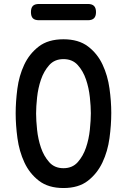

<svg xmlns="http://www.w3.org/2000/svg" viewBox="-20 -938 640 968"><path d="M300 -90Q345 -90 372 -120.5Q399 -151 413.5 -193.5Q428 -236 433 -284Q438 -332 438 -367Q438 -401 433 -448Q428 -495 413.5 -537.5Q399 -580 372 -610Q345 -640 300 -640Q255 -640 228 -609.5Q201 -579 186.5 -536.5Q172 -494 167 -447Q162 -400 162 -366Q162 -331 167 -283.5Q172 -236 186.5 -193.5Q201 -151 228 -120.5Q255 -90 300 -90ZM300 10Q224 10 176.5 -26.5Q129 -63 103 -119Q77 -175 68 -241Q59 -307 59 -367Q59 -425 67.5 -490.5Q76 -556 102 -611.5Q128 -667 175.5 -703.5Q223 -740 300 -740Q376 -740 423.5 -704Q471 -668 497 -612.5Q523 -557 532 -492Q541 -427 541 -369Q541 -308 532 -241.5Q523 -175 496.5 -119Q470 -63 423 -26.5Q376 10 300 10ZM177 -836Q155 -836 145.5 -846Q136 -856 136 -877Q136 -898 145.5 -908Q155 -918 177 -918H423Q444 -918 454 -908Q464 -898 464 -877Q464 -856 454 -846Q444 -836 423 -836Z"/></svg>

Font: Maple Mono Normal NL Medium
Style: Regular
Weight: 500
Monospace: yes
Designer: subframe7536
Version: Version 7.000